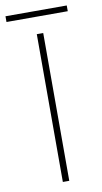

<svg xmlns="http://www.w3.org/2000/svg" viewBox="-125 -784 438 824"><g transform="rotate(-10 94.5 -371.5)"><path d="M-39 -718V-743H228V-718ZM80 0V-644H108V0Z"/></g></svg>

Font: Kanit Thin
Style: Regular
Weight: 250
Designer: Katatrad Team
Foundry: CadsonDemak
Version: Version 2.000; ttfautohint (v1.8.3)